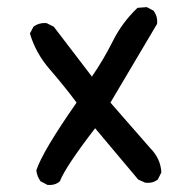

<svg xmlns="http://www.w3.org/2000/svg" viewBox="-20 -525 540 539"><path d="M113 -6 94 -16Q84 -29 82 -47Q100 -101 195 -237Q160 -284 120 -330Q80 -376 64 -431L74 -450Q90 -462 111 -460L131 -450L238 -310Q271 -358 297 -410Q323 -462 366 -503L392 -505L411 -495Q423 -479 421 -458L290 -237L401 -110Q431 -80 433 -41L423 -21Q409 -10 388 -12L368 -21L247 -165Q164 -57 148 -16Q135 -4 113 -6Z"/></svg>

Font: Kosefont JP
Style: Regular
Weight: 400
Designer: Nozomi Seto 瀬戸のぞみ
Version: Version 3.00;June 19, 2020